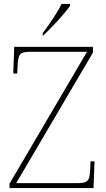

<svg xmlns="http://www.w3.org/2000/svg" viewBox="-20 -951 538 971"><path d="M28 0V-22L420 -689H130Q91 -689 81 -675Q71 -661 69 -620L67 -579H47L52 -714H450V-685L62 -25H375Q401 -25 413.5 -31Q426 -37 430.5 -51.5Q435 -66 436 -93L438 -135H458L453 0ZM196 -784Q211 -803 229 -829Q247 -855 264 -882Q281 -909 291 -931H334V-921Q325 -908 308.5 -888Q292 -868 272 -846Q252 -824 232.5 -804.5Q213 -785 198 -771H196Z"/></svg>

Font: Noto Serif Bengali Thin
Style: Regular
Weight: 250
Version: Version 2.003